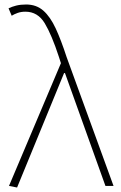

<svg xmlns="http://www.w3.org/2000/svg" viewBox="-20 -827 536 854"><path d="M56 7 20 0 251 -546 242 -574Q210 -672 179 -723.5Q148 -775 93 -775Q74 -775 58.5 -769.5Q43 -764 32 -757L18 -790Q32 -797 51.5 -802Q71 -807 96 -807Q142 -807 173 -779.5Q204 -752 228 -700Q252 -648 276 -574L485 0H449L269 -502H265Z"/></svg>

Font: Noto Sans TC Thin
Style: Regular
Weight: 100
Designer: Ryoko NISHIZUKA 西塚涼子 (kana, bopomofo & ideographs); Paul D. Hunt (Latin, Greek & Cyrillic); Sandoll Communications 산돌커뮤니
Foundry: Adobe
Version: Version 2.004-H2;hotconv 1.0.118;makeotfexe 2.5.65603